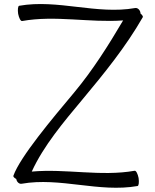

<svg xmlns="http://www.w3.org/2000/svg" viewBox="-20 -865 753 931"><path d="M85 26C271 -7 460 70 647 37C653 36 655 18 652 -2C648 -22 640 -38 633 -37C469 -8 300 -48 134 -33C191 -158 289 -274 380 -383C486 -510 590 -638 672 -781C675 -785 670 -792 661 -800C661 -802 661 -803 661 -804C658 -818 647 -828 635 -826C449 -793 260 -870 73 -837C67 -836 65 -818 68 -798C72 -778 80 -762 87 -763C248 -792 414 -754 577 -766C505 -644 430 -525 340 -417C232 -288 78 -105 45 -13C43 -9 49 -2 59 3C59 4 59 4 59 4C62 18 73 28 85 26Z"/></svg>

Font: Nupuram Light
Style: Regular
Weight: 300
Designer: Santhosh Thottingal (santhosh.thottingal@gmail.com)
Foundry: SMC
Version: Version 1.000